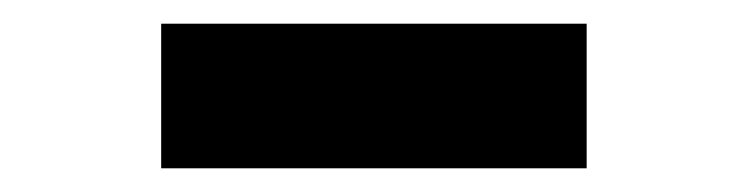

<svg xmlns="http://www.w3.org/2000/svg" viewBox="-20 -393 631 162"><path d="M116 -373H475V-251H116Z"/></svg>

Font: Be Vietnam ExtraBold
Style: Regular
Weight: 800
Designer: Gabriel Lam
Foundry: TypeRant
Version: Version 4.000